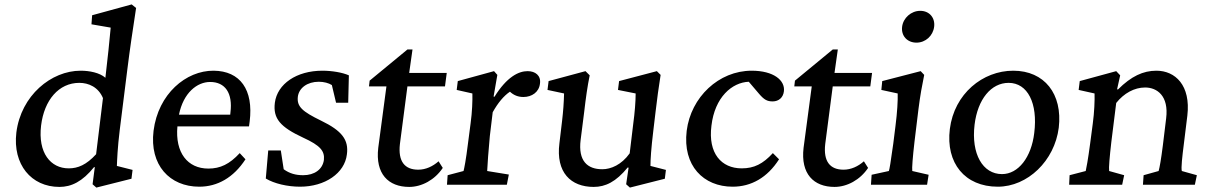

<svg xmlns="http://www.w3.org/2000/svg" viewBox="-20 -836 5477 869"><path d="M416 13 575 -27 580 -67 509 -85C510 -110 512 -168 522 -248L556 -519C568 -616 581 -702 596 -800L576 -816L397 -767L394 -726L481 -711C479 -682 464 -541 457 -484C431 -507 385 -516 345 -516C212 -516 75 -404 54 -236C37 -92 121 10 249 10C303 10 353 -14 406 -80L409 -79L399 -2ZM166 -268C180 -383 246 -461 339 -461C381 -461 425 -442 446 -392L415 -138C371 -90 333 -74 291 -74C209 -74 151 -144 166 -268Z M882 9C964 9 1037 -32 1091 -115L1065 -143C1019 -93 977 -73 923 -73C829 -73 772 -145 783 -264H1107L1110 -286C1128 -430 1067 -515 947 -516C822 -517 696 -411 675 -244C656 -89 748 9 882 9ZM790 -317C810 -416 872 -465 931 -465C999 -465 1034 -415 1023 -327L1022 -317Z M1338 9C1451 9 1540 -52 1550 -137C1559 -203 1528 -244 1433 -290C1349 -331 1323 -353 1328 -398C1333 -438 1371 -466 1423 -466C1446 -466 1468 -460 1482 -451L1501 -371H1556L1559 -495C1530 -508 1482 -516 1439 -516C1322 -516 1235 -456 1224 -371C1215 -299 1249 -261 1352 -213C1431 -177 1450 -152 1446 -112C1440 -69 1403 -43 1352 -43C1318 -43 1290 -51 1264 -70L1251 -155H1194L1183 -28C1221 -5 1281 9 1338 9Z M1984 -76 1965 -106C1939 -83 1907 -68 1873 -68C1812 -68 1781 -105 1790 -184L1824 -445H1994L2002 -506H1832L1847 -612H1824L1653 -471L1650 -445H1729L1692 -167C1678 -49 1738 10 1832 10C1889 10 1948 -22 1984 -76Z M2003 0H2274L2283 -46L2185 -62C2186 -87 2191 -158 2197 -220L2210 -328C2234 -371 2260 -402 2288 -421C2305 -405 2325 -397 2349 -397C2387 -397 2420 -419 2424 -458C2429 -494 2403 -514 2368 -514C2327 -514 2274 -488 2218 -398L2214 -399L2231 -497L2216 -514L2052 -469L2047 -429L2118 -413C2119 -382 2117 -328 2110 -278L2098 -186C2089 -112 2081 -73 2078 -62L2006 -43Z M2924 -85C2924 -113 2927 -163 2937 -245L2947 -329C2955 -395 2960 -434 2970 -497L2953 -514L2782 -469L2777 -429L2857 -413C2857 -377 2853 -326 2846 -275L2830 -142C2793 -90 2745 -70 2706 -70C2639 -70 2596 -107 2608 -203L2624 -329C2631 -390 2639 -447 2649 -495L2630 -514L2463 -469L2458 -429L2533 -413C2532 -371 2529 -331 2524 -289L2512 -188C2495 -55 2564 10 2667 10C2720 10 2768 -13 2821 -78L2825 -77L2814 -2L2831 13L2989 -27L2994 -67Z M3296 9C3380 9 3453 -32 3506 -115L3478 -143C3433 -94 3393 -74 3337 -74C3245 -74 3184 -142 3200 -267C3215 -396 3293 -463 3369 -466L3415 -412C3438 -385 3452 -377 3477 -377C3505 -377 3525 -395 3528 -423C3534 -472 3482 -516 3382 -516C3233 -516 3107 -396 3088 -244C3069 -86 3164 9 3296 9Z M3909 -76 3890 -106C3864 -83 3832 -68 3798 -68C3737 -68 3706 -105 3715 -184L3749 -445H3919L3927 -506H3757L3772 -612H3749L3578 -471L3575 -445H3654L3617 -167C3603 -49 3663 10 3757 10C3814 10 3873 -22 3909 -76Z M3922 0H4176L4183 -45L4109 -62C4107 -74 4111 -125 4119 -194L4137 -342C4145 -405 4153 -448 4163 -497L4147 -514L3973 -469L3969 -429L4043 -413C4044 -382 4041 -328 4033 -266L4023 -186C4011 -99 4006 -70 4003 -62L3925 -45ZM4063 -715C4058 -674 4086 -643 4128 -643C4169 -643 4203 -674 4208 -715C4213 -755 4187 -787 4145 -787C4104 -787 4068 -755 4063 -715Z M4496 9C4631 9 4753 -108 4772 -258C4790 -411 4707 -516 4566 -516C4428 -516 4299 -412 4279 -252C4260 -98 4347 9 4496 9ZM4391 -272C4405 -387 4466 -461 4545 -461C4631 -461 4678 -369 4661 -234C4648 -124 4589 -48 4515 -48C4428 -48 4375 -139 4391 -272Z M4819 0H5059L5068 -43L5000 -62C4998 -78 5002 -124 5010 -194L5032 -370C5067 -414 5114 -440 5163 -440C5216 -440 5271 -403 5258 -300L5243 -177C5235 -114 5229 -80 5224 -62L5156 -43L5153 0H5388L5397 -43L5329 -62C5325 -76 5331 -128 5338 -183L5354 -313C5370 -450 5299 -516 5214 -516C5154 -516 5100 -491 5040 -431L5036 -432L5050 -495L5032 -514L4867 -469L4862 -429L4934 -413C4935 -382 4933 -328 4926 -277L4914 -186C4904 -110 4897 -76 4894 -62L4821 -43Z"/></svg>

Font: TPK Tissa Web Medium
Style: Italic
Weight: 500
Italic angle: -7°
Designer: Jacques Le Bailly, Suppakit Chalermlarp | Katatrad Co.,Ltd.
Foundry: Jacques Le Bailly, Cadson Demak Co.,Ltd.
Version: Version 5.000;Glyphs 3.1.2 (3151)